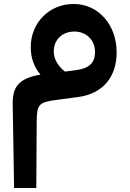

<svg xmlns="http://www.w3.org/2000/svg" viewBox="-20 -574 653 968"><path d="M361 -220 307 -213C271 -243 251 -277 251 -314C251 -375 295 -415 355 -415C414 -415 459 -373 459 -312C459 -257 430 -229 361 -220ZM44 -54 51 374H163L165 36C166 -47 176 -58 261 -70L375 -85C496 -101 568 -184 568 -309C568 -451 475 -554 351 -554C230 -554 135 -461 135 -336C135 -282 152 -235 184 -198C78 -179 44 -140 44 -54Z"/></svg>

Font: Wafeq
Style: Bold
Weight: 700
Designer: Rasmus Andersson & Azza Alameddine
Foundry: Google & TypeTogether
Version: Version 3.000;FEAKit 1.0